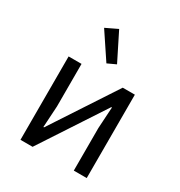

<svg xmlns="http://www.w3.org/2000/svg" viewBox="-182 -904 964 1029"><g transform="rotate(30 300.0 -389.5)"><path d="M95 0V-516H175V-253L167 -121H171L209 -179L430 -516H505V0H425V-263L433 -395H429L425 -389L170 0ZM183 -744 256 -779 341 -609 289 -585Z"/></g></svg>

Font: Lilex
Style: Regular
Weight: 400
Monospace: yes
Designer: Mike Abbink, Paul van der Laan, Pieter van Rosmalen, Mikhael Khrustik
Foundry: Mikhael Khrustik
Version: Version 2.510